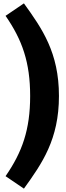

<svg xmlns="http://www.w3.org/2000/svg" viewBox="-20 -948 391 1140"><path d="M122 -928 13 -854C112 -711 159 -578 159 -378C159 -178 112 -45 13 98L122 172C230 22 330 -120 330 -378C330 -636 230 -778 122 -928Z"/></svg>

Font: Glow Sans SC Normal ExtraBold
Style: Regular
Weight: 800
Designer: Ryoko NISHIZUKA (kana, bopomofo & ideographs); Paul D. Hunt (Latin, Greek & Cyrillic); Sandoll Communications, Soo-young
Version: Version 0.93